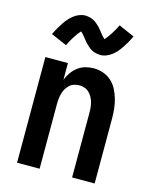

<svg xmlns="http://www.w3.org/2000/svg" viewBox="-114 -836 729 913"><g transform="rotate(15 250.0 -380.0)"><path d="M59 0V-520H170V-438Q178 -458 190 -475Q202 -492 218.5 -504.5Q235 -517 255 -522.5Q275 -528 296 -528Q320 -528 343 -520Q366 -512 383.5 -496Q401 -480 412 -458.5Q423 -437 429.5 -414Q436 -391 438.5 -367.5Q441 -344 441 -320V0H330V-320Q330 -333 328.5 -346Q327 -359 323.5 -371.5Q320 -384 313.5 -395Q307 -406 297.5 -415Q288 -424 275.5 -428Q263 -432 250 -432Q237 -432 224.5 -428Q212 -424 202.5 -415Q193 -406 186.5 -395Q180 -384 176.5 -371.5Q173 -359 171.5 -346Q170 -333 170 -320V0ZM308 -597Q302 -597 296.5 -598Q291 -599 286 -600Q281 -601 276 -603Q271 -605 266 -607.5Q261 -610 257.5 -612.5Q254 -615 249.5 -619Q245 -623 240.5 -627Q236 -631 232.5 -635Q229 -639 226 -642.5Q223 -646 220 -650Q217 -654 213 -659Q209 -664 205 -668.5Q201 -673 198.5 -675.5Q196 -678 192 -682Q190 -680 186.5 -676Q183 -672 181 -669.5Q179 -667 177 -664Q175 -661 172.5 -657.5Q170 -654 167.5 -650.5Q165 -647 162.5 -642.5Q160 -638 157 -633.5Q154 -629 151 -623.5Q148 -618 145 -612Q142 -606 139 -600L61 -634Q70 -652 78.5 -667Q87 -682 95.5 -694.5Q104 -707 113 -717.5Q122 -728 134.5 -738Q147 -748 162 -754Q177 -760 192 -760Q198 -760 203.5 -759Q209 -758 214 -757Q219 -756 224 -754Q229 -752 234 -749.5Q239 -747 242.5 -744.5Q246 -742 250.5 -738Q255 -734 259.5 -730Q264 -726 267.5 -722Q271 -718 274 -714.5Q277 -711 280 -707Q283 -703 287 -698Q291 -693 295 -688.5Q299 -684 301.5 -681.5Q304 -679 308 -675Q310 -677 313.5 -681Q317 -685 319 -687.5Q321 -690 323 -693Q325 -696 327.5 -699.5Q330 -703 332.5 -706.5Q335 -710 337.5 -714.5Q340 -719 343 -723.5Q346 -728 349 -733.5Q352 -739 355 -745Q358 -751 361 -757L439 -723Q430 -705 421.5 -690Q413 -675 404.5 -662.5Q396 -650 387 -639.5Q378 -629 365.5 -619Q353 -609 338 -603Q323 -597 308 -597Z"/></g></svg>

Font: Iosevka SS18
Style: Bold
Weight: 700
Monospace: yes
Designer: Belleve Invis
Foundry: Belleve Invis
Version: Version 25.1.1; ttfautohint (v1.8.4)